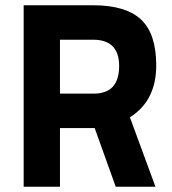

<svg xmlns="http://www.w3.org/2000/svg" viewBox="-20 -710 654 730"><path d="M420 0 340 -223H208V0H70V-690H334Q458 -690 516 -636Q574 -582 574 -461Q574 -327 474 -264L571 0ZM433 -459Q433 -559 334 -559H208V-354H336Q433 -354 433 -459Z"/></svg>

Font: TitilliumText22L Xb
Style: Bold
Weight: 400
Designer: Campivisivi
Foundry: Campivisivi
Version: 1.000